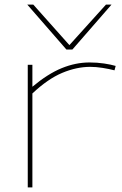

<svg xmlns="http://www.w3.org/2000/svg" viewBox="-20 -810 526 830"><path d="M120 -530V-435Q187 -491 247 -515.5Q307 -540 367 -540Q400 -540 430 -535.5Q460 -531 480 -525L475 -506Q452 -512 423.5 -516.5Q395 -521 370 -521Q311 -521 249 -495Q187 -469 120 -406V0H100V-530ZM462 -790 293 -596H267L98 -790H124L280 -615L438 -790Z"/></svg>

Font: Georama Extended Thin
Style: Regular
Weight: 100
Width: 7
Designer: Jean-Baptiste Levee
Foundry: Production Type
Version: Version 1.000